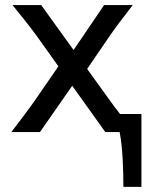

<svg xmlns="http://www.w3.org/2000/svg" viewBox="-20 -518 599 753"><path d="M450.7 -70.8C438 -86.9 421.4 -109.4 405.3 -131.8L321.8 -247.6L402.8 -366.2C433.6 -411.1 450.2 -432.6 500.5 -498H388.2L268.6 -321.8L141.6 -498H29.3C82 -432.6 99.1 -411.6 131.8 -366.2L209 -257.8L122.1 -131.8C92.3 -88.9 77.6 -69.8 24.4 0H136.7L263.2 -181.6L393.1 0H449.2C461.4 61 463.9 152.8 463.9 214.8H534.7V-70.8Z"/></svg>

Font: Andika
Style: Regular
Weight: 400
Designer: Victor Gaultney, Annie Olsen, Julie Remington, Don Collingsworth, Eric Hays
Foundry: SIL International
Version: Version 1.000